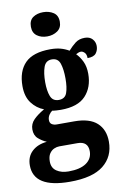

<svg xmlns="http://www.w3.org/2000/svg" viewBox="-114 -830 720 1124"><g transform="rotate(-10 246.5 -267.5)"><path d="M208 235Q-7 235 -7 100Q-7 48 26.5 17Q60 -14 115 -19Q89 -30 66.5 -49.5Q44 -69 44 -105Q44 -138 68.5 -162.5Q93 -187 132 -209Q89 -225 60 -263.5Q31 -302 31 -364Q31 -453 78.5 -501Q126 -549 229 -549Q263 -549 289 -542Q315 -535 339 -521Q360 -545 382.5 -562.5Q405 -580 439 -580Q468 -580 484 -562.5Q500 -545 500 -521Q500 -496 486 -478Q472 -460 435 -460Q435 -483 424 -493.5Q413 -504 403 -504Q394 -504 386.5 -500.5Q379 -497 373 -494Q394 -473 408.5 -442.5Q423 -412 423 -369Q423 -289 376.5 -239Q330 -189 229 -189Q219 -189 202.5 -190Q186 -191 178 -193Q168 -187 158.5 -173Q149 -159 149 -142Q149 -124 161 -116.5Q173 -109 190 -109H294Q385 -109 429 -68.5Q473 -28 473 43Q473 132 408 183.5Q343 235 208 235ZM227 -248Q264 -248 275.5 -280Q287 -312 287 -365Q287 -419 275.5 -454Q264 -489 227 -489Q191 -489 178.5 -453.5Q166 -418 166 -364Q166 -313 178.5 -280.5Q191 -248 227 -248ZM211 174Q280 174 316.5 148.5Q353 123 353 79Q353 20 290 20H182Q167 20 151 27Q135 34 123.5 51Q112 68 112 98Q112 136 140 155Q168 174 211 174ZM225 -626Q189 -626 164.5 -644Q140 -662 140 -698Q140 -736 164.5 -753Q189 -770 225 -770Q260 -770 286 -753Q312 -736 312 -698Q312 -662 286 -644Q260 -626 225 -626Z"/></g></svg>

Font: Noto Serif Tamil Condensed ExtraBold
Style: Regular
Weight: 800
Width: 3
Designer: Indian Type Foundry, Tom Grace, and the Monotype Design Team
Foundry: Monotype Imaging Inc.
Version: Version 2.004; ttfautohint (v1.8.4.7-5d5b)